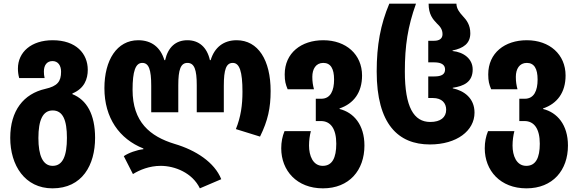

<svg xmlns="http://www.w3.org/2000/svg" viewBox="-20 -780 3162 1050"><path d="M267 250C430 250 500 122 500 -26C500 -155 454 -234 376 -265V-269C442 -296 460 -349 460 -398C460 -487 396 -560 268 -560C151 -560 78 -495 78 -405C78 -388 80 -371 85 -353H224C221 -365 220 -377 220 -389C220 -424 237 -446 267 -446C298 -446 314 -421 314 -388C314 -334 294 -309 228 -294C109 -267 36 -175 36 -26C36 124 116 250 267 250ZM268 127C214 127 190 70 190 -25C190 -123 214 -176 268 -176C324 -176 346 -123 346 -26C346 71 324 127 268 127Z M1073 250 1190 200C1153 107 1050 41 935 7C800 -34 705 -113 705 -289C705 -390 721 -436 758 -436C794 -436 807 -399 807 -311V-166H955V-314C955 -399 968 -436 1005 -436C1043 -436 1056 -399 1056 -314V-166H1204V-311C1204 -400 1217 -436 1253 -436C1290 -436 1306 -389 1306 -278C1306 -205 1297 -141 1270 -74L1402 -33C1445 -120 1460 -190 1460 -282C1460 -451 1392 -560 1274 -560C1203 -560 1153 -521 1132 -451H1128C1112 -522 1068 -560 1005 -560C941 -560 899 -522 883 -451H879C858 -521 809 -560 736 -560C619 -560 551 -451 551 -298C551 -135 633 -20 764 32V36C728 40 683 56 657 74L707 172C744 149 797 127 859 127C936 127 1032 165 1073 250Z M1746 250C1890 250 1973 151 1973 16C1973 -98 1914 -165 1837 -184V-187C1914 -213 1960 -274 1960 -367C1960 -482 1873 -560 1748 -560C1628 -560 1537 -491 1537 -373C1537 -336 1542 -319 1553 -292H1697C1691 -315 1688 -333 1688 -360C1688 -402 1707 -436 1748 -436C1788 -436 1807 -405 1807 -345C1807 -285 1788 -240 1737 -240H1707V-118H1735C1788 -118 1819 -76 1819 6C1819 83 1797 127 1745 127C1691 127 1670 71 1670 16C1670 -12 1674 -40 1680 -63H1536C1524 -34 1518 -3 1518 31C1518 153 1603 250 1746 250Z M2331 10C2478 10 2575 -65 2575 -164C2575 -243 2518 -284 2456 -297V-300C2516 -309 2565 -331 2565 -400C2565 -459 2515 -495 2455 -501V-504C2514 -516 2552 -542 2552 -598C2552 -643 2532 -670 2511 -692C2492 -713 2477 -732 2476 -760H2324C2324 -701 2347 -675 2369 -652C2386 -636 2400 -620 2400 -593C2400 -569 2383 -557 2354 -557H2322V-439H2355C2395 -439 2414 -425 2414 -400C2414 -374 2395 -362 2356 -362H2322V-244H2347C2397 -244 2420 -216 2420 -180C2420 -138 2389 -113 2333 -113C2243 -113 2194 -194 2194 -389C2194 -531 2210 -634 2255 -760H2109C2061 -646 2040 -533 2040 -389C2040 -101 2158 10 2331 10Z M2859 250C3003 250 3086 151 3086 16C3086 -98 3027 -165 2950 -184V-187C3027 -213 3073 -274 3073 -367C3073 -482 2986 -560 2861 -560C2741 -560 2650 -491 2650 -373C2650 -336 2655 -319 2666 -292H2810C2804 -315 2801 -333 2801 -360C2801 -402 2820 -436 2861 -436C2901 -436 2920 -405 2920 -345C2920 -285 2901 -240 2850 -240H2820V-118H2848C2901 -118 2932 -76 2932 6C2932 83 2910 127 2858 127C2804 127 2783 71 2783 16C2783 -12 2787 -40 2793 -63H2649C2637 -34 2631 -3 2631 31C2631 153 2716 250 2859 250Z"/></svg>

Font: Noto Sans Georgian Condensed ExtraBold
Style: Regular
Weight: 800
Width: 3
Designer: Monotype Design Team, Akaki Razmadze
Foundry: Google LLC
Version: Version 2.005